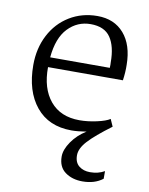

<svg xmlns="http://www.w3.org/2000/svg" viewBox="-89 -628 733 942"><g transform="rotate(10 277.0 -157.0)"><path d="M502 -352Q503 -315 497 -274H124Q123 -168 174.5 -106Q226 -44 321 -44Q362 -44 407 -54Q452 -64 471 -77L487 -41Q409 17 374 55Q339 93 339 127Q339 163 361 180.5Q383 198 416 198Q457 198 488 180V218Q448 249 387 249Q336 249 301 223.5Q266 198 266 146Q266 112 293.5 72Q321 32 365 5Q321 12 291 12Q177 12 114 -65Q51 -142 51 -272Q51 -355 85.5 -421.5Q120 -488 181.5 -525.5Q243 -563 320 -563Q404 -563 452.5 -507Q501 -451 502 -352ZM126 -323H423Q424 -332 423.5 -338.5Q423 -345 423 -350Q423 -430 393 -474Q363 -518 294 -518Q228 -518 181.5 -469.5Q135 -421 126 -323Z"/></g></svg>

Font: Martel Light
Style: Regular
Weight: 300
Designer: Dan Reynolds
Foundry: Dan Reynolds
Version: Version 1.001; ttfautohint (v1.1) -l 5 -r 5 -G 72 -x 0 -D la